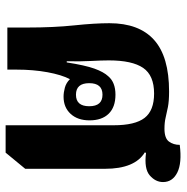

<svg xmlns="http://www.w3.org/2000/svg" viewBox="-10 -630 647 666"><g transform="rotate(90 313.0 -297.5)"><path d="M415 6V-369Q415 -443 389.5 -476Q364 -509 305 -509Q242 -509 216 -471Q190 -433 190 -352Q190 -327 192 -290.5Q194 -254 193 -206H197Q207 -270 218.5 -302Q230 -334 245 -350Q266 -375 309 -375Q352 -375 375 -351.5Q398 -328 398 -285Q398 -244 375.5 -219.5Q353 -195 316 -195Q301 -195 284.5 -199.5Q268 -204 255 -217Q240 -188 231 -139Q222 -90 222 -32V0H76V-68Q76 -161 68.5 -232Q61 -303 61 -354Q61 -457 119 -509Q177 -561 298 -561Q331 -561 351.5 -557Q372 -553 388.5 -549Q405 -545 427 -545Q460 -545 471.5 -560.5Q483 -576 483 -598Q546 -606 579 -589.5Q612 -573 612 -540Q612 -514 589 -494Q566 -474 511 -481L509 -477Q566 -442 566 -339V-62L510 6ZM309 -238Q349 -238 349 -284Q349 -330 309 -330Q269 -330 269 -284Q269 -238 309 -238Z"/></g></svg>

Font: Noto Serif Thai SemiCondensed ExtraBold
Style: Regular
Weight: 800
Width: 4
Designer: Monotype Design Team
Foundry: Monotype Imaging Inc.
Version: Version 2.002; ttfautohint (v1.8.4.7-5d5b)